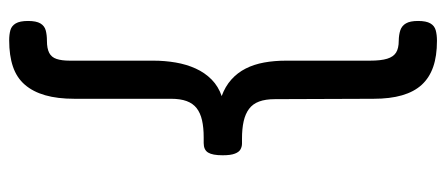

<svg xmlns="http://www.w3.org/2000/svg" viewBox="-294 -508 962 414"><g transform="rotate(90 187.0 -301.0)"><path d="M67 160.2Q54.5 160.2 45.1 157.6Q35.8 155 30.5 146.1Q25.2 137.2 25.2 119.5Q25.2 101.8 30.5 92.9Q35.8 84 45.5 81.4Q55.2 78.8 68 78.8Q84.5 78.8 94 73.9Q103.5 69 107.1 58Q110.8 47 110.8 29.5V-151Q110.8 -175.2 114.8 -198.8Q118.8 -222.2 127.8 -242Q136.8 -261.8 151.6 -276.4Q166.5 -291 187.2 -298Q166.5 -305.5 151.6 -318.8Q136.8 -332 127.8 -349.8Q118.8 -367.5 114.8 -389.5Q110.8 -411.5 110.8 -437V-617.5Q110.8 -641.5 106.6 -654.9Q102.5 -668.2 93.4 -674Q84.2 -679.8 67.8 -679.8Q55 -680 45.2 -683.2Q35.5 -686.5 30.4 -695.4Q25.2 -704.2 25.2 -721.5Q25.2 -739 30.4 -747.9Q35.5 -756.8 45.2 -759.5Q55 -762.2 68 -762.2Q100.8 -762.2 124.1 -754.1Q147.5 -746 162.8 -729.4Q178 -712.8 185.5 -686.9Q193 -661 193 -625.5L193.8 -413Q193.8 -392.5 198.9 -378.8Q204 -365 214.8 -357Q225.5 -349 241.5 -345.4Q257.5 -341.8 279 -341.8H289.5Q296.2 -341.8 302 -338.6Q307.8 -335.5 311.2 -326.6Q314.8 -317.8 314.8 -300Q314.8 -278.2 309 -268.8Q303.2 -259.2 288.5 -259.2H276Q255 -259.2 239.2 -255.6Q223.5 -252 213.2 -244Q203 -236 198 -222.5Q193 -209 193 -188.8V19.5Q193 56 185.4 82.5Q177.8 109 162.6 126.5Q147.5 144 123.6 152.1Q99.8 160.2 67 160.2Z"/></g></svg>

Font: Fredoka Light
Style: Regular
Weight: 300
Designer: Ben Nathan
Foundry: Milena B. Brandão, Ben Nathan
Version: Version 2.001